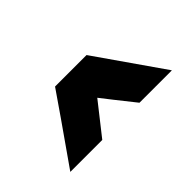

<svg xmlns="http://www.w3.org/2000/svg" viewBox="-28 -874 556 556"><g transform="rotate(-45 250.0 -596.0)"><path d="M42 -493.2Q75.2 -493.2 172.9 -493.2Q192.4 -517.6 249 -589.8Q267.6 -565.4 325.2 -493.2Q358.4 -493.2 458 -493.2Q421.9 -544.9 314.5 -699.2Q282.2 -699.2 185.5 -699.2Q150.4 -647.5 42 -493.2Z"/></g></svg>

Font: Big-Shock
Style: Black
Weight: 400